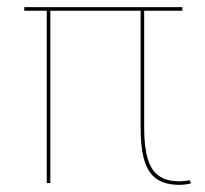

<svg xmlns="http://www.w3.org/2000/svg" viewBox="-20 -513 574 538"><path d="M374 -155V-483H121V0H111V-483H48V-493H491V-483H384V-155Q384 -100.5 394 -67.8Q404 -35 425.5 -20Q447 -5 483 -5Q495.5 -5 512 -8L515 1Q497.5 5 483 5Q443.5 5 419.8 -11Q396 -27 385 -62Q374 -97 374 -155Z"/></svg>

Font: HK Grotesk Thin
Style: Regular
Weight: 100
Designer: Alfredo Marco Pradil
Foundry: Hanken Design Co.
Version: Version 3.001